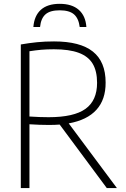

<svg xmlns="http://www.w3.org/2000/svg" viewBox="-20 -958 642 978"><path d="M524 0 284 -323.5Q260.5 -321.5 229 -321.5Q182.5 -321.5 130 -325V0H86V-731.5Q129 -739 168.8 -743Q208.5 -747 255.5 -747Q388.5 -747 453.2 -695.2Q518 -643.5 518 -537.5Q518.5 -451 471.2 -398.8Q424 -346.5 330 -329.5L575.5 0ZM474.5 -536Q474.5 -596 452 -633.5Q429.5 -671 381 -689Q332.5 -707 254.5 -707Q218.5 -707 190.2 -704.5Q162 -702 130 -697V-364.5Q183 -361 227.5 -361Q356.5 -361 415.5 -403.5Q474.5 -446 474.5 -536ZM284 -938.5Q346.5 -938.5 381.2 -908Q416 -877.5 420 -820.5H386Q380.5 -864.5 356.8 -885Q333 -905.5 284 -905.5Q235 -905.5 211.8 -885Q188.5 -864.5 184 -820.5H150Q154.5 -878 188.2 -908.2Q222 -938.5 284 -938.5Z"/></svg>

Font: Encode Sans Semi Condensed ExLight
Style: Regular
Weight: 275
Width: 4
Designer: Multiple Designers
Foundry: Impallari Type
Version: Version 2.000